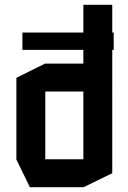

<svg xmlns="http://www.w3.org/2000/svg" viewBox="-20 -777 530 797"><path d="M73 -570V-642H326V-757H446V-642H452V-570H446V-399H445L446 -398V-58L327 0H104L48 -115V-454L167 -513H326V-570ZM168 -397V-116H326V-397Z"/></svg>

Font: Foldit Thin Medium
Style: Regular
Weight: 500
Version: Version 1.003